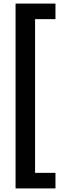

<svg xmlns="http://www.w3.org/2000/svg" viewBox="-20 -805 339 1073"><path d="M67 248H290V161H176V-698H290V-785H67Z"/></svg>

Font: Zilla Slab Bold
Style: Regular
Weight: 700
Designer: Typotheque.com
Foundry: Typotheque type foundry
Version: Version 1.3; 2018